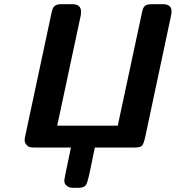

<svg xmlns="http://www.w3.org/2000/svg" viewBox="-20 -714 850 929"><path d="M99.1 -37.1Q99.1 -42 104 -64.9L230 -654.8Q234.9 -677.7 245.4 -685.8Q255.9 -693.8 275.9 -693.8H330.1Q372.1 -693.8 372.1 -657.2Q372.1 -647.5 371.1 -641.1L256.8 -106H549.8L668 -658.2Q671.9 -678.2 681.9 -686Q691.9 -693.8 711.9 -693.8H768.1Q810.1 -693.8 810.1 -658.2Q810.1 -648.4 806.2 -631.8L683.1 -53.2Q675.3 -17.1 666.7 -8.5Q658.2 0 629.9 0H439Q432.1 32.2 421.9 82Q406.7 160.2 397.9 177.5Q389.2 194.8 359.9 194.8H335Q316.9 194.8 306.4 187.5Q295.9 180.2 293.5 173.1Q291 166 291 158.2Q291 152.3 323.2 0H147Q127.9 0 119.4 -3.9Q110.8 -7.8 102.1 -22Q99.1 -30.3 99.1 -37.1Z"/></svg>

Font: CMU Sans Serif
Style: BoldOblique
Weight: 700
Italic angle: -12°
Version: Version 0.7.0